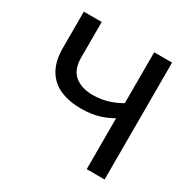

<svg xmlns="http://www.w3.org/2000/svg" viewBox="-162 -881 1024 1035"><g transform="rotate(30 349.5 -364.0)"><path d="M319.3 -267.1Q242.7 -267.1 187 -291.7Q131.3 -316.4 101.1 -368.7Q70.8 -420.9 70.8 -502.9V-727.5H182.1V-506.8Q182.1 -431.6 223.9 -397Q265.6 -362.3 336.4 -362.3Q394.5 -362.3 445.3 -380.9Q496.1 -399.4 538.6 -430.2V-335.9Q492.2 -303.2 439 -285.2Q385.7 -267.1 319.3 -267.1ZM508.8 0V-727.5H620.1V0Z"/></g></svg>

Font: Inter 16pt Medium
Style: Regular
Weight: 500
Version: Version 4.001;git-66647c0bb